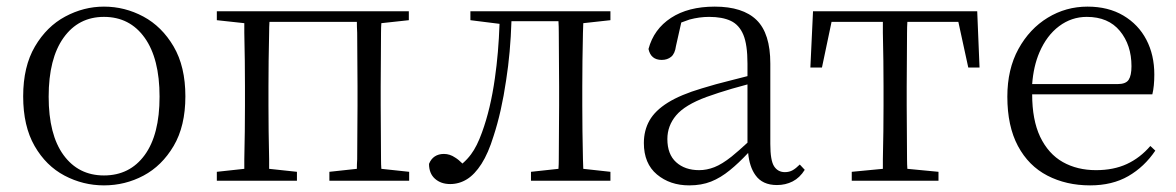

<svg xmlns="http://www.w3.org/2000/svg" viewBox="-20 -546 3554 580"><path d="M294 14Q231 14 175 -15.5Q119 -45 84.5 -105Q50 -165 50 -255Q50 -345 85.5 -405.5Q121 -466 177 -496Q233 -526 294 -526Q357 -526 413 -496Q469 -466 504.5 -405.5Q540 -345 540 -255Q540 -165 504.5 -105Q469 -45 413.5 -15.5Q358 14 294 14ZM294 -16Q372 -16 417 -77.5Q462 -139 462 -254Q462 -369 417 -432Q372 -495 294 -495Q217 -495 172 -432Q127 -369 127 -254Q127 -139 172 -77.5Q217 -16 294 -16Z M635 0V-27L718 -36Q718 -49 718 -65Q719 -106 719.5 -149.5Q720 -193 720 -227V-285Q720 -319 719.5 -362.5Q719 -406 718 -447Q718 -463 718 -476L635 -485V-512H1215V-485L1132 -476Q1131 -463 1131 -447Q1131 -406 1130.5 -362.5Q1130 -319 1130 -285V-227Q1130 -193 1130.5 -149.5Q1131 -106 1131 -65Q1131 -49 1132 -36L1216 -27V0H975V-27L1058 -36Q1058 -49 1059 -65Q1059 -106 1059.5 -149.5Q1060 -193 1060 -227V-285Q1060 -319 1059.5 -362.5Q1059 -406 1059 -447Q1058 -465 1058 -480H794Q793 -465 793 -447Q792 -406 791.5 -362.5Q791 -319 791 -285V-227Q791 -193 791.5 -149.5Q792 -106 793 -65Q793 -49 793 -36L877 -27V0Z M1340 10Q1312 10 1294 -6Q1276 -22 1276 -51Q1282 -66 1293.5 -73.5Q1305 -81 1321 -81Q1339 -81 1355 -70Q1365 -64 1377 -52Q1392 -65 1403 -80Q1421 -104 1436 -146Q1462 -217 1475 -310Q1486 -386 1489 -474L1401 -485V-512H1824V-485L1742 -476Q1742 -463 1741 -447Q1740 -406 1739.5 -362.5Q1739 -319 1739 -285V-227Q1739 -193 1739.5 -149.5Q1740 -106 1741 -65Q1742 -49 1742 -36L1824 -27V0H1584V-27L1667 -36Q1668 -49 1668 -65Q1668 -106 1668.5 -149.5Q1669 -193 1669 -227V-285Q1669 -319 1668.5 -362.5Q1668 -406 1668 -447Q1668 -466 1667 -482H1525Q1522 -387 1509 -304Q1495 -208 1471 -135Q1455 -83 1434.5 -51Q1414 -19 1390.5 -4.5Q1367 10 1340 10Z M2062 14Q2004 14 1964.5 -19Q1925 -52 1925 -114Q1925 -152 1942 -182Q1959 -212 1997.5 -236Q2036 -260 2100 -279Q2142 -292 2187 -303Q2214 -310 2238 -316V-354Q2238 -411 2225.5 -441Q2213 -471 2187.5 -483Q2162 -495 2122 -495Q2093 -495 2063 -487Q2051 -483 2038 -478L2022 -407Q2019 -384 2007.5 -374.5Q1996 -365 1979 -365Q1946 -365 1939 -398Q1955 -458 2007 -492Q2059 -526 2139 -526Q2224 -526 2265.5 -485.5Q2307 -445 2307 -354V-111Q2307 -61 2318.5 -43.5Q2330 -26 2351 -26Q2364 -26 2374 -31.5Q2384 -37 2396 -49L2411 -33Q2396 -9 2374.5 2Q2353 13 2327 13Q2283 13 2262 -17Q2244 -42 2240 -84Q2211 -53 2185 -32Q2157 -9 2128 2.5Q2099 14 2062 14ZM2238 -291Q2215 -285 2191 -278Q2150 -266 2114 -253Q2049 -229 2022.5 -197.5Q1996 -166 1996 -126Q1996 -80 2022.5 -56Q2049 -32 2092 -32Q2115 -32 2138 -41Q2161 -50 2190 -73Q2211 -90 2238 -115Z M2428 -342 2436 -512H2932L2939 -342H2905L2875 -480H2721Q2720 -465 2720 -447Q2720 -406 2719.5 -362.5Q2719 -319 2719 -285V-227Q2719 -193 2719.5 -149.5Q2720 -106 2720 -65Q2720 -49 2721 -36L2815 -27V0H2553V-27L2647 -36Q2647 -49 2647 -65Q2648 -106 2648.5 -149.5Q2649 -193 2649 -227V-285Q2649 -319 2648.5 -362.5Q2648 -406 2647 -447Q2647 -465 2647 -480H2492L2463 -342Z M3273 14Q3201 14 3144 -15.5Q3087 -45 3055 -105Q3023 -165 3023 -254Q3023 -337 3056.5 -398Q3090 -459 3145 -492.5Q3200 -526 3265 -526Q3328 -526 3373.5 -499Q3419 -472 3443 -426Q3467 -380 3467 -321Q3467 -285 3461 -261H3098Q3098 -184 3122 -133Q3147 -81 3190.5 -56.5Q3234 -32 3291 -32Q3344 -32 3384 -50.5Q3424 -69 3455 -105L3470 -91Q3437 -42 3388.5 -14Q3340 14 3273 14ZM3098 -292H3356Q3381 -292 3389.5 -305Q3398 -318 3398 -346Q3398 -410 3363 -452.5Q3328 -495 3263 -495Q3217 -495 3179.5 -467Q3142 -439 3120 -388Q3102 -346 3098 -292Z"/></svg>

Font: Early Summer Mincho Light
Style: Regular
Weight: 300
Designer: GuiWonder
Version: Version 1.002